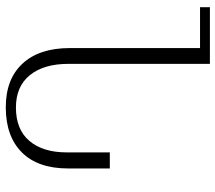

<svg xmlns="http://www.w3.org/2000/svg" viewBox="-62 -702 764 681"><g transform="rotate(-90 320.5 -362.0)"><path d="M280 -724Q380 -724 435 -664.5Q490 -605 490 -497V-35H635V0H434V-502Q434 -589 394 -638.5Q354 -688 279 -688Q201 -688 160.5 -640Q120 -592 120 -508V-355H63V-503Q63 -610 120 -667Q177 -724 280 -724Z"/></g></svg>

Font: Noto Serif Armenian SemiCondensed Light
Style: Regular
Weight: 300
Width: 4
Designer: Monotype Design Team
Foundry: Monotype Imaging Inc.
Version: Version 2.008; ttfautohint (v1.8.4.7-5d5b)